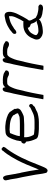

<svg xmlns="http://www.w3.org/2000/svg" viewBox="867 -1425 611 2385"><g transform="rotate(-90 1172.5 -232.5)"><path d="M131 -487C117 -468 131 -448 131 -431C133 -425 135 -419 136 -412L138 -402C144 -354 154 -303 165 -258C175 -204 185 -151 195 -98C202 -60 204 -18 214 18C216 28 217 38 224 44C234 51 251 61 264 44C267 42 270 40 272 38C292 7 303 -31 320 -69C372 -207 433 -339 511 -446C513 -448 515 -451 518 -455C527 -465 536 -476 540 -490C542 -500 536 -508 526 -508C528 -520 507 -522 497 -510C493 -503 489 -498 485 -492C479 -486 473 -480 469 -473C458 -460 442 -437 434 -422C412 -392 397 -359 377 -326C338 -252 302 -165 270 -82C265 -73 263 -64 259 -54L256 -75C247 -141 235 -203 222 -268C217 -286 212 -304 210 -323C202 -352 201 -384 194 -412C193 -421 192 -429 190 -436L187 -454C184 -468 180 -481 173 -490C163 -506 143 -502 131 -487Z M582 -246C578 -226 594 -220 606 -213C609 -166 622 -130 638 -95C647 -67 683 -61 719 -58C747 -56 777 -53 808 -55H847C875 -55 896 -57 921 -62C950 -67 969 -72 993 -87C1008 -94 1024 -100 1038 -107C1043 -113 1048 -119 1052 -124C1060 -127 1070 -136 1072 -146C1075 -162 1069 -169 1060 -173C1048 -183 1035 -170 1028 -161C1006 -151 984 -139 961 -129C929 -113 890 -109 847 -109H808C780 -107 757 -110 733 -112C717 -113 699 -114 689 -121C684 -129 679 -139 676 -148C672 -160 668 -167 665 -181C663 -196 658 -212 661 -231V-239C664 -238 668 -238 671 -238C676 -237 680 -237 683 -237H817C845 -238 872 -239 899 -241C924 -241 942 -252 962 -261C980 -272 1000 -278 1011 -298C1023 -317 1016 -330 1011 -342C1013 -345 1013 -348 1014 -352C1012 -359 1010 -363 1007 -364C1004 -373 999 -380 992 -388C989 -394 985 -400 980 -406C978 -410 974 -415 971 -419C962 -425 953 -432 943 -438C894 -461 822 -478 744 -471C726 -470 708 -469 692 -461C676 -453 661 -436 654 -418C639 -391 630 -363 620 -330L616 -304C614 -297 612 -290 612 -283C611 -280 612 -278 611 -275L595 -269C589 -264 584 -255 582 -246ZM674 -292C675 -305 678 -318 681 -330C690 -356 698 -383 710 -408C710 -410 711 -412 712 -414C725 -416 739 -417 754 -419C770 -419 784 -418 802 -416H810C846 -413 882 -405 906 -392C917 -385 933 -377 937 -365V-364C939 -357 941 -353 944 -351L950 -342C952 -333 959 -328 957 -314C947 -310 938 -305 927 -301C922 -299 914 -295 908 -295C881 -292 853 -291 826 -291H687C686 -291 683 -291 680 -292Z M1132 0C1136 1 1145 2 1157 2H1163C1177 2 1186 2 1186 0L1200 -78C1207 -120 1217 -162 1226 -203C1230 -220 1233 -236 1238 -250C1240 -262 1244 -275 1247 -289C1251 -311 1258 -338 1265 -357C1272 -380 1282 -396 1291 -416C1298 -426 1310 -444 1323 -447C1327 -447 1331 -448 1335 -448C1339 -448 1344 -449 1349 -449H1363C1369 -448 1374 -448 1380 -448C1383 -448 1386 -447 1388 -447C1392 -446 1395 -446 1399 -445L1402 -443C1406 -442 1410 -440 1415 -438L1423 -433C1432 -429 1442 -426 1452 -426C1460 -426 1466 -427 1471 -431C1490 -435 1498 -467 1481 -474L1471 -479C1456 -491 1437 -497 1413 -500C1405 -501 1398 -501 1390 -502C1384 -502 1379 -502 1373 -503C1365 -503 1357 -503 1350 -502C1349 -502 1347 -503 1346 -503C1340 -502 1334 -502 1329 -501C1304 -498 1293 -486 1279 -470C1282 -488 1276 -505 1258 -505C1241 -505 1228 -488 1225 -471L1222 -456C1221 -449 1219 -441 1217 -433L1216 -426C1215 -420 1213 -414 1212 -408C1209 -395 1205 -382 1202 -368C1200 -359 1198 -349 1196 -339C1188 -294 1176 -245 1167 -198Z M1495 0C1499 1 1508 2 1520 2H1526C1540 2 1549 2 1549 0L1563 -78C1570 -120 1580 -162 1589 -203C1593 -220 1596 -236 1601 -250C1603 -262 1607 -275 1610 -289C1614 -311 1621 -338 1628 -357C1635 -380 1645 -396 1654 -416C1661 -426 1673 -444 1686 -447C1690 -447 1694 -448 1698 -448C1702 -448 1707 -449 1712 -449H1726C1732 -448 1737 -448 1743 -448C1746 -448 1749 -447 1751 -447C1755 -446 1758 -446 1762 -445L1765 -443C1769 -442 1773 -440 1778 -438L1786 -433C1795 -429 1805 -426 1815 -426C1823 -426 1829 -427 1834 -431C1853 -435 1861 -467 1844 -474L1834 -479C1819 -491 1800 -497 1776 -500C1768 -501 1761 -501 1753 -502C1747 -502 1742 -502 1736 -503C1728 -503 1720 -503 1713 -502C1712 -502 1710 -503 1709 -503C1703 -502 1697 -502 1692 -501C1667 -498 1656 -486 1642 -470C1645 -488 1639 -505 1621 -505C1604 -505 1591 -488 1588 -471L1585 -456C1584 -449 1582 -441 1580 -433L1579 -426C1578 -420 1576 -414 1575 -408C1572 -395 1568 -382 1565 -368C1563 -359 1561 -349 1559 -339C1551 -294 1539 -245 1530 -198Z M1874 -92C1873 -72 1876 -55 1886 -43C1904 -21 1936 -3 1981 -6C1988 -6 1996 -7 2003 -8C2021 -8 2039 -13 2055 -17C2081 -23 2109 -34 2125 -53C2126 -52 2127 -51 2129 -51C2130 -44 2134 -39 2139 -34C2149 -29 2159 -21 2173 -19C2186 -12 2210 -11 2228 -8C2242 -4 2264 -1 2281 -6C2295 -6 2315 -26 2308 -44C2301 -52 2289 -65 2270 -61H2262C2259 -60 2256 -60 2254 -61L2236 -63L2219 -66C2208 -68 2192 -72 2182 -75C2169 -80 2157 -90 2145 -94C2141 -101 2137 -107 2134 -114C2132 -117 2130 -120 2129 -124C2121 -141 2109 -153 2110 -178C2114 -186 2121 -194 2127 -202C2138 -220 2146 -234 2156 -252C2166 -269 2177 -291 2186 -310L2199 -337C2207 -358 2213 -374 2217 -398C2219 -408 2217 -418 2218 -428C2216 -459 2202 -485 2163 -480C2129 -473 2103 -470 2074 -457C2042 -445 2019 -429 1991 -412C1981 -399 1970 -396 1957 -383C1949 -376 1940 -363 1945 -352C1945 -325 1982 -335 1993 -349C2004 -360 2012 -365 2029 -374C2042 -383 2057 -393 2071 -399C2095 -413 2126 -417 2156 -426H2159C2160 -426 2162 -426 2164 -425V-413V-398V-391C2159 -364 2149 -340 2138 -319C2129 -295 2112 -269 2100 -248L2099 -246C2095 -247 2092 -248 2088 -248H2054C1978 -248 1922 -206 1894 -145C1892 -141 1891 -136 1889 -132C1882 -118 1877 -108 1874 -92ZM1929 -96 1930 -101C1932 -110 1939 -124 1944 -132C1958 -164 1987 -184 2020 -193C2021 -190 2022 -186 2023 -182C2027 -169 2045 -162 2065 -155C2066 -154 2068 -153 2069 -151C2075 -131 2084 -108 2096 -93C2100 -90 2105 -87 2109 -84C2082 -84 2051 -64 2021 -64L2016 -63L2001 -62L1995 -61H1985C1981 -60 1978 -60 1974 -61C1969 -61 1964 -62 1960 -64C1958 -64 1957 -65 1956 -66C1950 -68 1944 -71 1940 -75C1934 -78 1927 -85 1929 -96Z"/></g></svg>

Font: Scribbler
Style: Ita
Weight: 400
Designer: Mew Too
Foundry: Cannot Into Space Fonts
Version: Version 1.001